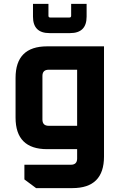

<svg xmlns="http://www.w3.org/2000/svg" viewBox="-20 -766 622 986"><path d="M59.9 -162.1V-365.9Q59.9 -528 222 -528H514.1V37.9Q514.1 200 352 200H165.3L105.3 155.4V80H344Q376.1 80 376.1 47.9V0H222Q59.9 0 59.9 -162.1ZM197.9 -152.1Q197.9 -120 230 -120H376.1V-407.9H230Q197.9 -407.9 197.9 -375.9ZM149.4 -680.5V-746H228.8V-684.9Q228.8 -676.1 237.6 -676.1H336.7Q345.4 -676.1 345.4 -684.9V-746H424.8V-680.5Q424.8 -596 340 -596H234Q149.4 -596 149.4 -680.5Z"/></svg>

Font: Oxanium ExtraLight
Style: Regular
Weight: 200
Designer: Severin Meyer
Version: Version 2.000